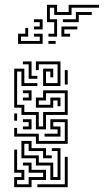

<svg xmlns="http://www.w3.org/2000/svg" viewBox="-20 -771 431 797"><path d="M99 -444V-504H75V-516H111V-456H135V-444ZM159 -414V-486H201V-450H189V-474H171V-426H219V-504H141V-480H129V-516H231V-414ZM129 -234V-294H69V-324H39V-486H81V-426H135V-414H69V-474H51V-336H81V-306H141V-246H159V-306H249V-384H171V-354H141V-336H189V-366H231V-330H219V-354H201V-324H129V-366H159V-396H261V-294H171V-234ZM249 -420V-480H261V-420ZM75 -354V-366H99V-384H75V-396H111V-354ZM39 -270V-300H51V-270ZM129 -174V-204H39V-240H51V-216H141V-186H249V-264H201V-246H231V-204H165V-216H219V-234H189V-276H261V-174ZM75 -234V-246H99V-264H75V-276H111V-234ZM189 -24V-84H129V-114H69V-186H111V-156H171V-126H195V-114H159V-144H99V-174H81V-126H141V-96H201V-36H219V-144H195V-156H231V-24ZM39 6V-36H69V-54H39V-150H51V-66H81V-24H51V-6H99V-36H159V-54H99V-84H75V-96H111V-66H171V-24H111V6ZM135 6V-6H249V-120H261V6ZM181 -619V-631H205V-679H175V-751H217V-721H265V-751H391V-739H277V-709H205V-739H187V-691H217V-619ZM241 -679V-691H295V-721H361V-709H307V-679ZM121 -649V-661H145V-679H121V-691H157V-649ZM235 -619V-661H301V-649H247V-631H271V-619ZM55 -589V-631H85V-655H97V-619H67V-601H145V-619H121V-631H157V-589ZM181 -589V-601H211V-589Z"/></svg>

Font: Rubik Maze
Style: Regular
Weight: 400
Designer: Hubert and Fischer, NaN
Foundry: Hubert and Fischer, NaN
Version: Version 2.200